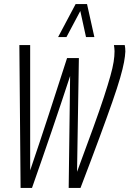

<svg xmlns="http://www.w3.org/2000/svg" viewBox="-20 -921 635 942"><path d="M375 1H317L324 -548Q280 -414 233.5 -277.5Q187 -141 137 1H81L75 -700H128V-85Q173 -217 219 -358Q265 -499 309 -636H367L358 -78Q405 -205 437.5 -294.5Q470 -384 490 -445.5Q510 -507 521.5 -548Q533 -589 537.5 -617.5Q542 -646 542 -670Q542 -678 541 -685Q540 -692 539 -700H592Q595 -686 595 -668Q594 -646 588.5 -616Q583 -586 569.5 -539Q556 -492 531 -420.5Q506 -349 468 -246Q430 -143 375 1ZM265 -739 351 -901H407L443 -739H402L374 -867L306 -739Z"/></svg>

Font: Georama Condensed Light
Style: Italic
Weight: 300
Width: 3
Italic angle: -9°
Designer: Jean-Baptiste Levee
Foundry: Production Type
Version: Version 1.000